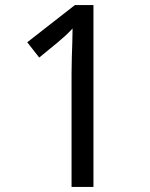

<svg xmlns="http://www.w3.org/2000/svg" viewBox="-20 -734 591 754"><path d="M261 0V-446Q261 -474 262 -506.5Q263 -539 264 -569.5Q265 -600 265 -622Q249 -605 237.5 -594.5Q226 -584 206 -567L134 -508L87 -568L274 -714H347V0Z"/></svg>

Font: ltelugu15
Style: Book
Weight: 400
Designer: Jelle Bosma - Monotype Design Team
Foundry: Monotype Imaging Inc.
Version: Version 2.003